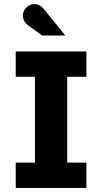

<svg xmlns="http://www.w3.org/2000/svg" viewBox="-20 -920 500 940"><path d="M148 -900Q174 -900 190 -881L300 -746H186Q116 -798 111 -801Q92 -820 92 -843Q92 -866 108.5 -883Q125 -900 148 -900ZM57 0V-124H151V-544H57V-668H403V-544H309V-124H403V0Z"/></svg>

Font: Atkinson Hyperlegible Pro
Style: Bold
Weight: 700
Designer: Elliott Scott, Megan Eiswerth, Linus Boman, Theodore Petrosky, Jacob Perez
Foundry: Braille Institute
Version: Version 1.5.1